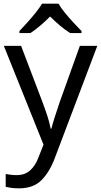

<svg xmlns="http://www.w3.org/2000/svg" viewBox="-20 -786 550 1046"><path d="M1 -536H95L211 -231Q226 -191 238 -154.5Q250 -118 256 -85H260Q266 -110 279 -150.5Q292 -191 306 -232L415 -536H510L279 74Q251 150 206.5 195Q162 240 84 240Q60 240 42 237.5Q24 235 11 232V162Q22 164 37.5 166Q53 168 70 168Q116 168 144.5 142Q173 116 189 73L217 2ZM299 -766Q311 -744 333.5 -716.5Q356 -689 380.5 -662.5Q405 -636 424 -617V-606H362Q336 -622 308 -645.5Q280 -669 253 -696Q226 -669 199 -646Q172 -623 146 -606H86V-617Q105 -637 128.5 -663Q152 -689 174 -716.5Q196 -744 209 -766Z"/></svg>

Font: Noto Sans Gothic
Style: Regular
Weight: 400
Designer: Monotype Design Team
Foundry: Monotype Imaging Inc.
Version: Version 2.001; ttfautohint (v1.8.4.7-5d5b)